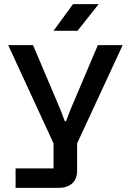

<svg xmlns="http://www.w3.org/2000/svg" viewBox="-20 -749 638 936"><path d="M56 167V72H241V-50L20 -529H141L276 -211L296 -158H302L322 -211L457 -529H578L356 -50V81Q356 125 331 146Q306 167 265 167ZM241 -599 336 -729H461L358 -599Z"/></svg>

Font: Hubot Sans Medium
Style: Regular
Weight: 500
Designer: Deni Anggara
Foundry: GitHub, Inc., Subsidiary of Microsoft Corporation
Version: Version 2.000